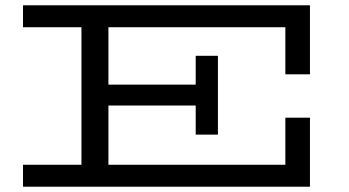

<svg xmlns="http://www.w3.org/2000/svg" viewBox="-20 -706 1318 726"><path d="M1059 -425V-603H390V-386H720V-495H804V-197H720V-307H390V-83H1059V-261H1152V0H67V-83H288V-603H67V-686H1152V-425Z"/></svg>

Font: BioRhyme Expanded
Style: Regular
Weight: 400
Width: 7
Designer: Aoife Mooney
Foundry: Aoife Mooney Type
Version: Version 1.001